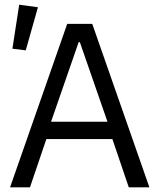

<svg xmlns="http://www.w3.org/2000/svg" viewBox="-20 -800 681 820"><path d="M142 -769 62 -780 33 -592 90 -585ZM618 0 374 -698H267L23 0H108L178 -206H460L530 0ZM439 -280H198L316 -620H321Z"/></svg>

Font: LVC Sans
Style: Regular
Weight: 400
Designer: Mike Abbink, Paul van der Laan, Pieter van Rosmalen
Foundry: Bold Monday
Version: Version 3.0